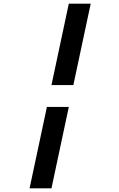

<svg xmlns="http://www.w3.org/2000/svg" viewBox="-20 -876 652 1052"><path d="M357 -290 262 156H142L237 -290ZM262 -410 357 -856H477L382 -410Z"/></svg>

Font: Space Mono
Style: Bold Italic
Weight: 700
Italic angle: -12°
Monospace: yes
Designer: Colophon Foundry / Benjamin Critton
Foundry: Colophon Foundry
Version: Version 1.000;PS 1.000;hotconv 1.0.81;makeotf.lib2.5.63406